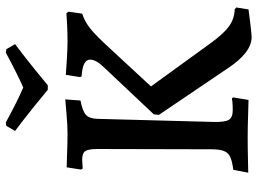

<svg xmlns="http://www.w3.org/2000/svg" viewBox="-136 -762 912 681"><g transform="rotate(-90 320.5 -422.0)"><path d="M95 -587Q85 -587 75.5 -586Q66 -585 63 -585L59 -591L67 -642Q81 -642 118 -640.5Q155 -639 188 -639Q215 -639 255 -642.5Q295 -646 308 -647L304 -593Q267 -586 253.5 -574Q240 -562 239 -534L228 -121Q227 -81 235.5 -67Q244 -53 269 -53Q285 -53 296.5 -54Q308 -55 312 -56L315 -51L306 3Q291 3 252 1.5Q213 0 174 0Q132 0 96 1Q60 2 48 2L58 -51Q89 -55 104 -62Q119 -69 125 -84.5Q131 -100 131 -129L132 -533Q132 -565 124.5 -576Q117 -587 95 -587ZM420 -508Q449 -537 449 -559Q449 -572 435 -579.5Q421 -587 390 -589L387 -594L395 -645Q408 -644 448 -641.5Q488 -639 512 -639Q544 -639 573.5 -640.5Q603 -642 614 -643L619 -635L612 -587Q584 -578 559.5 -558.5Q535 -539 490 -490L354 -343L507 -132Q541 -85 567.5 -66Q594 -47 628 -46L634 -40L627 3Q614 5 576 9.5Q538 14 529 14Q474 14 418 -71L253 -315L255 -333ZM196 -825 214 -856 226 -858Q297 -819 350 -796Q396 -816 474 -858L486 -856L504 -825Q461 -793 416 -756.5Q371 -720 358 -709H342Q329 -720 284 -756.5Q239 -793 196 -825Z"/></g></svg>

Font: Alegreya Medium
Style: Regular
Weight: 500
Designer: Juan Pablo del Peral
Foundry: Huerta Tipografica
Version: Version 2.007; ttfautohint (v1.6)